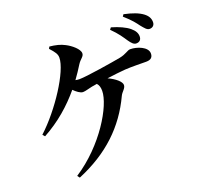

<svg xmlns="http://www.w3.org/2000/svg" viewBox="-146 -999 1293 1223"><g transform="rotate(-20 500.0 -387.5)"><path d="M778 -663C794 -640 807 -626 824 -626C846 -626 859 -639 859 -661C859 -683 849 -702 824 -723C797 -745 757 -763 706 -778L696 -765C740 -722 759 -691 778 -663ZM885 -725C906 -700 917 -684 936 -684C957 -684 970 -698 970 -718C970 -742 960 -762 935 -781C907 -802 867 -817 810 -829L801 -816C851 -772 868 -748 885 -725ZM193 54C400 -32 538 -163 623 -345C634 -368 659 -382 659 -405C659 -427 624 -458 575 -480C621 -486 668 -492 699 -494C748 -497 805 -495 843 -495C880 -495 889 -514 889 -535C889 -579 820 -605 774 -605C754 -605 739 -585 692 -576C639 -566 454 -536 407 -536C398 -536 389 -537 379 -539C400 -567 419 -597 438 -627C456 -655 479 -663 479 -685C479 -714 433 -752 397 -770C369 -785 336 -793 296 -797L289 -784C320 -750 332 -733 332 -709C332 -618 193 -404 62 -284L75 -269C183 -328 268 -403 339 -488C358 -469 381 -451 399 -451C417 -451 437 -459 463 -464L499 -470C511 -457 516 -440 516 -417C516 -318 384 -93 181 38Z"/></g></svg>

Font: Noto Serif SC
Style: Bold
Weight: 700
Designer: Ryoko NISHIZUKA 西塚涼子 (kana & ideographs); Frank Grießhammer (Latin, Greek & Cyrillic); Wenlong ZHANG 张文龙 (bopomofo); San
Foundry: Adobe
Version: Version 2.001;hotconv 1.1.0;makeotfexe 2.6.0